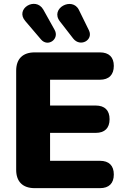

<svg xmlns="http://www.w3.org/2000/svg" viewBox="-20 -977 654 997"><path d="M193 -772C229 -730 291 -775 263 -823L205 -927C165 -997 55 -931 112 -867ZM360 -777C397 -730 466 -769 442 -819L390 -925C356 -996 238 -934 291 -866ZM499 0C546 0 571 -25 571 -71C571 -117 546 -142 499 -142H240V-287H477C524 -287 549 -312 549 -358C549 -404 524 -429 477 -429H240V-563H499C546 -563 571 -589 571 -635C571 -680 546 -705 499 -705H160C98 -705 64 -671 64 -610V-95C64 -34 98 0 160 0Z"/></svg>

Font: Nunito Black
Style: Regular
Weight: 900
Designer: Vernon Adams
Foundry: Vernon Adams
Version: Version 3.602